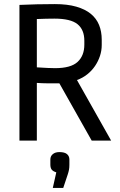

<svg xmlns="http://www.w3.org/2000/svg" viewBox="-20 -687 588 938"><path d="M319 118Q319 132 317 142.5Q315 153 311 165L289 231H238L255 155Q239 150 232.5 141.5Q226 133 226 117V92Q226 76 238 66Q250 56 270 56Q296 56 307.5 66Q319 76 319 92ZM248 -667Q309 -667 352.5 -654.5Q396 -642 423.5 -619.5Q451 -597 464 -565Q477 -533 477 -493V-467Q477 -440 468.5 -414Q460 -388 444.5 -365Q429 -342 406.5 -324Q384 -306 356 -296L523 0H428L270 -280H208Q187 -280 160 -282V0H75V-663Q117 -665 161 -666Q205 -667 248 -667ZM246 -596Q229 -596 204.5 -595.5Q180 -595 160 -594V-358Q194 -356 213 -355Q232 -354 249 -354Q326 -354 359 -384.5Q392 -415 392 -469V-488Q392 -542 358.5 -569Q325 -596 246 -596Z"/></svg>

Font: Ropa Sans
Style: Regular
Weight: 400
Designer: Botio Nikoltchev
Foundry: Botjo Nikoltchev
Version: Version 1.002